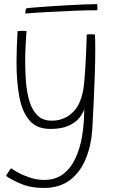

<svg xmlns="http://www.w3.org/2000/svg" viewBox="-20 -646 580 930"><path d="M192 264.5Q128.5 264.5 80.2 243.8Q32 223 9.5 206Q11.5 201 19.5 188.8Q27.5 176.5 34 169Q44 177 68.8 190.5Q93.5 204 126.8 214.8Q160 225.5 194.5 225.5Q248 225.5 285 197.8Q322 170 344.8 122Q367.5 74 377.8 12.5Q388 -49 388 -117Q382.5 -98.5 365 -76Q347.5 -53.5 313.5 -37.5Q279.5 -21.5 224 -21.5Q158 -21.5 122.5 -63Q87 -104.5 73.5 -177.8Q60 -251 60 -345Q60 -380.5 61.5 -418Q63 -455.5 65 -495Q69 -496 77 -496.2Q85 -496.5 92.5 -496.5Q98 -496.5 102.2 -496.5Q106.5 -496.5 108.5 -495.5Q108 -491.5 106.5 -469Q105 -446.5 103.5 -413.5Q102 -380.5 102 -345Q102 -296.5 106 -246.8Q110 -197 122.8 -155Q135.5 -113 161.2 -87.2Q187 -61.5 230.5 -61.5Q291.5 -61.5 334 -103.2Q376.5 -145 387 -237Q390 -265.5 392.5 -305Q395 -344.5 396.8 -382.8Q398.5 -421 399.2 -448Q400 -475 400 -478.5Q407.5 -480 420 -480Q434.5 -480 440 -478Q441.5 -450.5 441.5 -407.5Q441.5 -357.5 439.5 -293.5Q437.5 -229.5 434.2 -161Q431 -92.5 427.5 -28Q423 55 396.2 121.2Q369.5 187.5 319 226Q268.5 264.5 192 264.5ZM452 -596.5Q404.5 -596.5 341 -594Q277.5 -591.5 214.2 -588Q151 -584.5 102.5 -580.5Q102.5 -586 103.8 -594Q105 -602 107 -605.5Q118.5 -607.5 149.2 -610Q180 -612.5 221 -615.2Q262 -618 305.8 -620.5Q349.5 -623 388 -624.5Q426.5 -626 450.5 -626Q451.5 -623.5 451.8 -614.5Q452 -605.5 452 -596.5Z"/></svg>

Font: Grandstander Thin
Style: Regular
Weight: 100
Designer: Tyler Finck
Foundry: Etcetera Type Co
Version: Version 1.200; ttfautohint (v1.8.3)